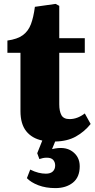

<svg xmlns="http://www.w3.org/2000/svg" viewBox="-20 -713 486 985"><path d="M264 252Q215 252 177 237.5Q139 223 118 201L135 157Q157 168 177 173Q197 178 215 178Q239 178 251 166.5Q263 155 263 136Q263 119 253 107.5Q243 96 220 96Q209 96 200 98Q191 100 182 103L171 73L197 8Q144 -3 114.5 -40Q85 -77 85 -143V-442H18V-505Q69 -512 97 -532.5Q125 -553 138.5 -588.5Q152 -624 159 -678L265 -693L284 -683V-517H415V-442H284V-178Q284 -143 295 -122.5Q306 -102 337 -102Q377 -102 415 -131L445 -77Q413 -37 369 -12.5Q325 12 263 13L247 52Q312 36 350.5 63.5Q389 91 389 140Q389 196 354 224Q319 252 264 252Z"/></svg>

Font: Literata 36pt ExtraBold
Style: Regular
Weight: 800
Designer: Latin by Veronika Burian and Jose Scaglione. Greek by Irene Vlachou. Cyrillic by Vera Evstafieva.
Foundry: TypeTogether
Version: Version 3.002